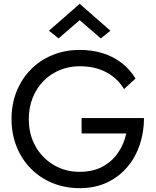

<svg xmlns="http://www.w3.org/2000/svg" viewBox="-20 -970 815 1000"><path d="M405 -275H675L730 -355H405ZM730 -355 645 -345Q645 -293 629.5 -245Q614 -197 583 -158.5Q552 -120 505 -97.5Q458 -75 395 -75Q321 -75 261 -110Q201 -145 165.5 -207Q130 -269 130 -350Q130 -411 150.5 -461.5Q171 -512 207 -548.5Q243 -585 291.5 -605Q340 -625 395 -625Q475 -625 534 -593.5Q593 -562 626 -506L686 -561Q656 -610 612.5 -643Q569 -676 514.5 -693Q460 -710 395 -710Q319 -710 254 -683.5Q189 -657 141 -608.5Q93 -560 66.5 -494Q40 -428 40 -350Q40 -272 66.5 -206Q93 -140 141 -91.5Q189 -43 254 -16.5Q319 10 395 10Q475 10 537.5 -19.5Q600 -49 643 -100Q686 -151 708 -216.5Q730 -282 730 -355ZM395 -865 505 -770 555 -810 395 -950 235 -810 285 -770Z"/></svg>

Font: Jost* Book
Style: Regular
Weight: 400
Version: Version 3.000